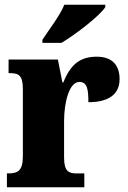

<svg xmlns="http://www.w3.org/2000/svg" viewBox="-20 -786 536 806"><path d="M158 -619V-606H238C300 -643 400 -721 422 -756V-766H250C232 -721 184 -659 158 -619ZM9 0H334V-58H302C269 -58 249 -66 249 -125V-277C249 -358 271 -442 313 -442C346 -442 351 -412 351 -357C429 -357 482 -385 482 -454C482 -508 455 -548 386 -548C317 -548 276 -516 246 -440H242L223 -536H16V-479H20C59 -479 76 -470 76 -411V-130C76 -67 53 -58 13 -58H9Z"/></svg>

Font: Noto Serif Devanagari Condensed Black
Style: Regular
Weight: 900
Width: 3
Designer: Universal Thirst, Indian Type Foundry and the Monotype Design Team
Foundry: Monotype Imaging Inc.
Version: Version 2.004